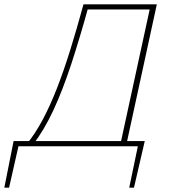

<svg xmlns="http://www.w3.org/2000/svg" viewBox="-51 -678 790 890"><path d="M73 -10Q112 -58 146.5 -122.5Q181 -187 212.5 -267.5Q244 -348 274.5 -446Q305 -544 336 -658H362Q320 -505 279.5 -381.5Q239 -258 195.5 -165Q152 -72 101 -7ZM-31 192 12 -24H40L-9 192ZM14 0V-24H618L606 0ZM548 192 593 -24H620L570 192ZM505 0 648 -658H676L533 0ZM344 -634 349 -658H663L658 -634Z"/></svg>

Font: Ysabeau Office Thin
Style: Italic
Weight: 250
Italic angle: -12°
Designer: Christian Thalmann (Catharsis Fonts)
Version: Version 2.001;gftools[0.9.30]; featfreeze: tnum,lnum,ss02